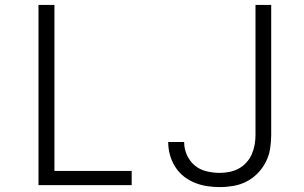

<svg xmlns="http://www.w3.org/2000/svg" viewBox="-20 -755 1240 783"><path d="M137 0V-735H202V-58H517V0ZM876 8Q850 8 824 4Q798 0 773.5 -10Q749 -20 728.5 -36.5Q708 -53 694 -75.5Q680 -98 673 -123.5Q666 -149 666 -175Q666 -175 666 -175.5Q666 -176 666 -176H731Q731 -176 731 -175.5Q731 -175 731 -175Q731 -148 742.5 -122.5Q754 -97 774.5 -80Q795 -63 822 -56.5Q849 -50 876 -50Q896 -50 916 -54Q936 -58 953.5 -67.5Q971 -77 985 -92.5Q999 -108 1007 -126.5Q1015 -145 1018.5 -165Q1022 -185 1022 -205V-735H1086V-205Q1086 -176 1081.5 -148Q1077 -120 1064 -94.5Q1051 -69 1031 -48.5Q1011 -28 986 -15Q961 -2 932.5 3Q904 8 876 8Z"/></svg>

Font: Iosevka Aile Custom Light
Style: Regular
Weight: 300
Designer: Belleve Invis
Foundry: Belleve Invis
Version: Version 17.0.2; ttfautohint (v1.8.3)